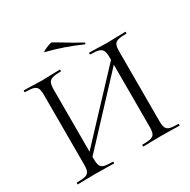

<svg xmlns="http://www.w3.org/2000/svg" viewBox="-173 -946 1094 1107"><g transform="rotate(-30 373.5 -392.0)"><path d="M148 -88 588 -557 604 -542 165 -72ZM35 -12Q73 -12 91.5 -17Q110 -22 116.5 -36.5Q123 -51 123 -81V-544Q123 -574 116.5 -588Q110 -602 92 -607.5Q74 -613 36 -613Q34 -613 34 -619Q34 -625 36 -625L87 -624Q129 -622 154 -622Q183 -622 227 -624L275 -625Q277 -625 277 -619Q277 -613 275 -613Q237 -613 218.5 -607Q200 -601 193.5 -586.5Q187 -572 187 -542V-81Q187 -51 193.5 -36.5Q200 -22 218 -17Q236 -12 275 -12Q277 -12 277 -6Q277 0 275 0Q244 0 226 -1L154 -2L85 -1Q67 0 35 0Q33 0 33 -6Q33 -12 35 -12ZM471 -12Q510 -12 528 -17Q546 -22 552.5 -36.5Q559 -51 559 -81V-542Q559 -572 552.5 -586.5Q546 -601 528 -607Q510 -613 471 -613Q469 -613 469 -619Q469 -625 471 -625L520 -624Q562 -622 592 -622Q617 -622 661 -624L711 -625Q713 -625 713 -619Q713 -613 711 -613Q673 -613 655 -607.5Q637 -602 630.5 -588Q624 -574 624 -544V-81Q624 -51 630.5 -36.5Q637 -22 655 -17Q673 -12 711 -12Q713 -12 713 -6Q713 0 711 0Q679 0 661 -1L592 -2L520 -1Q502 0 471 0Q469 0 469 -6Q469 -12 471 -12ZM250 -756Q243 -757 257.5 -765Q272 -773 291 -779.5Q310 -786 314 -784Q340 -768 353 -761Q431 -713 477 -689Q479 -688 479 -685Q479 -682 477 -680Q475 -678 473 -679Q360 -729 250 -756Z"/></g></svg>

Font: Cormorant SC
Style: Regular
Weight: 400
Designer: Christian Thalmann (Catharsis Fonts)
Foundry: Catharsis Fonts
Version: Version 4.000